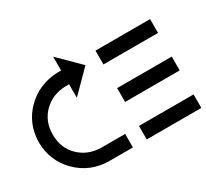

<svg xmlns="http://www.w3.org/2000/svg" viewBox="-128 -866 1087 1011"><g transform="rotate(-30 416.0 -360.0)"><path d="M500 -48H832V-130H500ZM500 -276H832V-360H500ZM500 -504H832V-588H500ZM0 -318Q2 -432 79 -508Q156 -584 270 -588H291V-672L416 -548L291 -422V-504H270Q190 -502 137 -450Q84 -398 84 -317Q84 -236 136.5 -184Q189 -132 270 -130H416V-48H270Q157 -50 79.5 -127Q2 -204 0 -318Z"/></g></svg>

Font: Liga JetBrainsMono Nerd Font
Style: Regular
Weight: 400
Designer: Philipp Nurullin, Konstantin Bulenkov
Foundry: JetBrains
Version: Version 2.225; ttfautohint (v1.8.3)